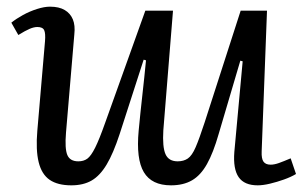

<svg xmlns="http://www.w3.org/2000/svg" viewBox="-20 -542 922 576"><path d="M14 -474Q29 -486 49 -497Q69 -508 91 -515Q113 -522 130 -522Q157 -522 174 -512Q191 -502 198.5 -484Q206 -466 203 -439L178 -144Q174 -96 182 -77Q190 -58 215 -58Q231 -58 242 -66Q253 -74 265.5 -99Q278 -124 296 -175L416 -510H499L470 -151Q467 -101 476.5 -79.5Q486 -58 513 -58Q531 -58 543.5 -66.5Q556 -75 567 -100.5Q578 -126 594 -175L702 -510H781L765 -88Q764 -66 770.5 -57Q777 -48 792 -48Q803 -48 817 -53Q831 -58 852 -67L868 -20Q853 -11 832 -3.5Q811 4 790 9Q769 14 753 14Q713 14 696 -10.5Q679 -35 683 -86L708 -358L701 -360L636 -140Q620 -84 601 -50Q582 -16 556 -1Q530 14 493 14Q435 14 411.5 -25.5Q388 -65 396 -150Q401 -203 407 -256Q413 -309 418 -361L411 -363L339 -140Q320 -82 300 -48.5Q280 -15 255 -0.5Q230 14 194 14Q153 14 129 -2.5Q105 -19 96 -55.5Q87 -92 92 -150L115 -418Q117 -442 112.5 -451.5Q108 -461 92 -461Q82 -461 69 -455.5Q56 -450 35 -437Z"/></svg>

Font: Literata 18pt
Style: Italic
Weight: 400
Italic angle: -2°
Designer: Latin by Veronika Burian and Jose Scaglione. Greek by Irene Vlachou. Cyrillic by Vera Evstafieva
Foundry: TypeTogether
Version: Version 3.103;gftools[0.9.29]